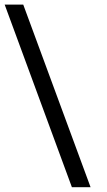

<svg xmlns="http://www.w3.org/2000/svg" viewBox="-20 -691 457 823"><path d="M0 -671.4H79.6L368.2 111.3H288.1Z"/></svg>

Font: Kadhim
Style: Regular
Weight: 400
Designer: Developer/ Husham Jawad
Version: Version 1.00;December 29, 2020;FontCreator 13.0.0.2683 32-bi